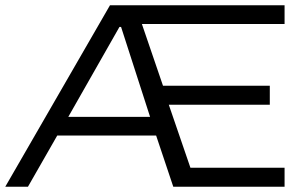

<svg xmlns="http://www.w3.org/2000/svg" viewBox="-27 -708 1166 728"><path d="M-7 0 390 -688H1052V-617H511L591 -383H996V-311H613L695 -72H1052V0H630L565 -194H190L79 0ZM232 -265H542L432 -606H426Z"/></svg>

Font: Saira Expanded
Style: Regular
Weight: 400
Width: 7
Designer: Hector Gatti with collaboration of the Omnibus-Type team
Foundry: Omnibus-Type
Version: Version 1.100; ttfautohint (v1.8.3)